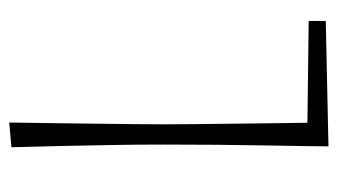

<svg xmlns="http://www.w3.org/2000/svg" viewBox="-182 -564 750 427"><g transform="rotate(-90 193.5 -350.0)"><path d="M82 5Q82 -6 82.5 -42Q83 -78 84 -130.5Q85 -183 85.5 -243Q86 -303 86 -362Q86 -420 85 -477Q84 -534 83 -581.5Q82 -629 81 -660.5Q80 -692 80 -700L135 -705Q135 -696 134.5 -668.5Q134 -641 133.5 -602Q133 -563 132.5 -519.5Q132 -476 131.5 -434.5Q131 -393 131 -361Q131 -329 131.5 -287Q132 -245 132.5 -199.5Q133 -154 133.5 -113Q134 -72 134.5 -42.5Q135 -13 135 -2ZM82 5 119 -42 361 -39V-1Z"/></g></svg>

Font: Truculenta ExtraLight
Style: Regular
Weight: 250
Version: Version 1.002